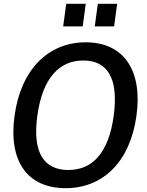

<svg xmlns="http://www.w3.org/2000/svg" viewBox="-20 -973 766 1003"><path d="M323 10C519 10 660 -129 693 -369C726 -611 622 -752 428 -752C232 -752 89 -610 56 -368C23 -128 125 10 323 10ZM337 -85C212 -85 148 -172 175 -368C202 -567 291 -657 415 -657C539 -657 601 -568 574 -368C547 -171 461 -85 337 -85ZM326 -953 310 -835H412L428 -953ZM491 -953 475 -835H576L592 -953Z"/></svg>

Font: Cheyenne Sans Medium
Style: Italic
Weight: 500
Italic angle: -8.13011°
Designer: The Public Sans project authors (U.S. Web Design System), Libre Franklin designed by Pablo Impallari and Rodrigo Fuenzal
Foundry: The Cheyenne Sans Project Authors
Version: Version 2.007